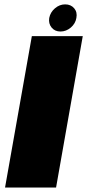

<svg xmlns="http://www.w3.org/2000/svg" viewBox="-20 -836 390 856"><path d="M2.5 0H230L349 -675H122ZM249.5 -695.5Q275 -695.5 295.8 -713.2Q316.5 -731 320.5 -756Q325.5 -781.5 310.8 -799Q296 -816.5 270.5 -816.5Q245.5 -816.5 225 -799Q204.5 -781.5 199.5 -756Q195.5 -731 210 -713.2Q224.5 -695.5 249.5 -695.5Z"/></svg>

Font: Anybody UltraCondensed Thin Black
Style: Italic
Weight: 900
Italic angle: -10°
Version: Version 1.111